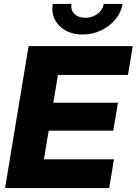

<svg xmlns="http://www.w3.org/2000/svg" viewBox="-20 -964 700 984"><path d="M5.9 0 126.5 -727.5H660.2L635.7 -580.1H276.9L253.4 -437.5H584.5L560.5 -294.4H229.5L205.1 -147.5H564L539.6 0ZM403.3 -787.1Q352.5 -787.1 315.4 -808.1Q278.3 -829.1 260.7 -864.7Q243.2 -900.4 250.5 -943.8H346.2Q341.3 -913.1 361.3 -893.1Q381.3 -873 417.5 -873Q441.4 -873 461.4 -882.1Q481.4 -891.1 494.9 -907.2Q508.3 -923.3 511.7 -943.8H608.4Q601.1 -900.4 571.5 -864.7Q542 -829.1 498 -808.1Q454.1 -787.1 403.3 -787.1Z"/></svg>

Font: Inter 28pt ExtraBold
Style: Italic
Weight: 800
Italic angle: -9.3988°
Designer: Rasmus Andersson
Foundry: rsms
Version: Version 4.001;git-66647c0bb